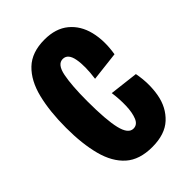

<svg xmlns="http://www.w3.org/2000/svg" viewBox="-171 -609 692 692"><g transform="rotate(-45 174.5 -263.5)"><path d="M188 11Q123 11 86 -22Q49 -55 33 -115.5Q17 -176 17 -258Q17 -341 32.5 -404Q48 -467 85 -502.5Q122 -538 187 -538Q244 -538 279 -509Q314 -480 326 -431Q338 -382 328 -322L216 -309Q224 -367 217 -404.5Q210 -442 184 -442Q157 -442 148 -396.5Q139 -351 139 -272Q139 -176 150 -130Q161 -84 187 -84Q207 -84 216 -106Q225 -128 226 -161.5Q227 -195 222 -230L332 -217Q343 -159 333.5 -107Q324 -55 288.5 -22Q253 11 188 11Z"/></g></svg>

Font: Bricolage Grotesque 96pt Condensed SemiBold
Style: Regular
Weight: 600
Width: 3
Designer: Mathieu Triay
Foundry: Atelier Triay
Version: Version 1.001; ttfautohint (v1.8.4.7-5d5b);gftools[0.9.33.de